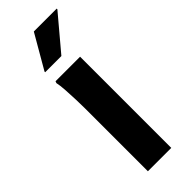

<svg xmlns="http://www.w3.org/2000/svg" viewBox="-252 -787 813 813"><g transform="rotate(-45 155.0 -380.0)"><path d="M85 0V-377Q85 -397 84 -428Q83 -459 81 -489.5Q79 -520 75 -538L78 -546H225V0ZM74 -604V-608L162 -760H299V-756L171 -604Z"/></g></svg>

Font: Kufam SemiBold
Style: Regular
Weight: 600
Designer: Wael Morcos, Artur Schmal
Foundry: Original Type
Version: Version 1.300; ttfautohint (v1.8.3)